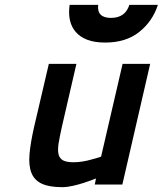

<svg xmlns="http://www.w3.org/2000/svg" viewBox="-20 -763 673 794"><path d="M601 -499 486 0H372L377 -25Q352 -15 327 -7Q306 0 281.5 5.5Q257 11 237 11Q183 11 152.5 -3.5Q122 -18 110 -48Q98 -78 102 -125Q106 -172 121 -238L182 -499H296L236 -239Q227 -199 222.5 -171Q218 -143 222 -125.5Q226 -108 240.5 -100Q255 -92 284 -92Q301 -92 320.5 -95Q340 -98 357 -103Q377 -108 398 -115L487 -499ZM386 -743Q380 -689 439 -689Q498 -689 515 -743H633Q611 -675 556 -631Q501 -587 415 -587Q371 -587 341 -598.5Q311 -610 293 -631Q275 -652 269 -680.5Q263 -709 268 -743Z"/></svg>

Font: Panefresco 800wt
Style: Italic
Weight: 800
Foundry: Campivisivi & Chank Co
Version: Version 1.001